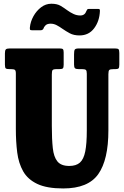

<svg xmlns="http://www.w3.org/2000/svg" viewBox="-20 -1016 682 1054"><path d="M431 -636.5H412.5Q396.5 -636.5 391.5 -641.5Q386.5 -646.5 386.5 -661.5V-718Q386.5 -736.5 390.2 -743.2Q394 -750 412 -750H611.5Q626.5 -750 630.8 -745.5Q635 -741 635 -725V-661.5Q635 -645 630.8 -640.8Q626.5 -636.5 613.5 -636.5H603.5Q585.5 -636.5 580.2 -632Q575 -627.5 575 -609V-300Q575 -139 519.5 -60.2Q464 18.5 327 18.5Q237.5 18.5 185 -6.2Q132.5 -31 107.2 -75.5Q82 -120 74.5 -179.2Q67 -238.5 67 -307.5V-612.5Q67 -628.5 61.5 -632.5Q56 -636.5 40.5 -636.5H33.5Q17 -636.5 12 -640.2Q7 -644 7 -661V-722.5Q7 -739 11.8 -744.5Q16.5 -750 32.5 -750H308Q321.5 -750 325.5 -745.8Q329.5 -741.5 329.5 -727.5V-660.5Q329.5 -645.5 325.2 -641Q321 -636.5 305 -636.5H291.5Q272.5 -636.5 268.5 -631Q264.5 -625.5 264.5 -606.5V-324.5Q264.5 -252.5 269.8 -203.5Q275 -154.5 295.2 -129.8Q315.5 -105 360 -105Q398 -105 418.8 -123.5Q439.5 -142 448 -184.8Q456.5 -227.5 456.5 -300V-611.5Q456.5 -628 451.2 -632.2Q446 -636.5 431 -636.5ZM416.5 -821.5Q385 -821.5 363.2 -833.2Q341.5 -845 323.5 -857.5Q306 -870 290.5 -878Q275 -886 258 -886Q239.5 -886 230.2 -877.2Q221 -868.5 217.5 -857Q212.5 -850 203.5 -850H154.5Q146 -850 144.8 -853.8Q143.5 -857.5 144 -865Q147 -897 163.5 -926.8Q180 -956.5 205.5 -976Q231 -995.5 262 -995.5Q293.5 -995.5 312.8 -984Q332 -972.5 349.5 -959.5Q366 -947.5 383.8 -939.2Q401.5 -931 421 -931Q446 -931 454.5 -956Q457.5 -961 459 -964Q460.5 -967 467.5 -967H519Q525.5 -967 527 -964.5Q528.5 -962 528.5 -956Q526.5 -900.5 497 -861Q467.5 -821.5 416.5 -821.5Z"/></svg>

Font: Besley* Condensed Heavy
Style: Regular
Weight: 800
Width: 3
Designer: Owen Earl
Foundry: indestructible type*
Version: Version 3.000; ttfautohint (v1.8.3)